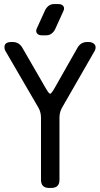

<svg xmlns="http://www.w3.org/2000/svg" viewBox="-20 -916 493 946"><path d="M182 -30Q182 10 222 10H233Q273 10 273 -30V-336Q273 -364 286 -386L444 -661Q451 -671 451 -683Q451 -694 441.5 -701.5Q432 -709 416 -709H410Q378 -709 362 -681L249 -482Q233 -454 227 -454Q221 -454 205 -482L90 -681Q74 -709 42 -709H36Q2 -709 2 -684Q2 -671 9 -661L169 -386Q182 -364 182 -336ZM186 -742H207Q224 -742 235.5 -751.5Q247 -761 253 -775L293 -863Q299 -877 291.5 -886.5Q284 -896 268 -896H247Q230 -896 218.5 -886.5Q207 -877 201 -863L161 -775Q155 -761 162.5 -751.5Q170 -742 186 -742Z"/></svg>

Font: WDXL Lubrifont SC
Style: Regular
Weight: 400
Designer: [WDXL Lubrifont] Copyright 2020-2022 (c) NightFurySL2001, Skr-ZERO; [ZCOOL QingKe HuangYou] Copyright 2018-2022 (c) The 
Version: Version 2.001;hotconv 1.1.1;makeotfexe 2.6.0